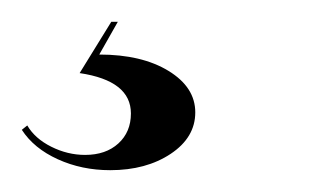

<svg xmlns="http://www.w3.org/2000/svg" viewBox="-75 -16 302 176"><path d="M-50 99Q-43 111 -28 118.5Q-13 126 3 126Q22 126 33.5 115.5Q45 105 45 88Q45 58 -2 51L27 4H33L16 34Q55 34 79.5 49Q104 64 104 87Q104 110 81.5 125Q59 140 26 140Q0 140 -22 130Q-44 120 -55 103Z"/></svg>

Font: Moniqa Black Ita Display
Style: Italic
Weight: 900
Italic angle: -10°
Designer: Rajesh Rajput
Foundry: Rajesh Rajput
Version: Version 1.000